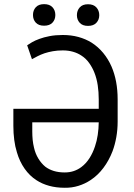

<svg xmlns="http://www.w3.org/2000/svg" viewBox="-20 -888 640 918"><path d="M280.3 -720.7Q245.1 -720.7 217.3 -715.3Q189.5 -710 168.5 -702.1Q147 -694.3 132.6 -685.8Q118.2 -677.2 109.9 -671.4L132.8 -605Q145 -611.8 159.9 -619.4Q174.8 -627 192.9 -633.3Q210.9 -639.2 232.7 -643.1Q254.4 -647 280.3 -647Q306.6 -647 328.9 -640.6Q351.1 -634.3 368.7 -622.6Q390.6 -608.9 406.2 -586.9Q421.9 -564.9 431.6 -540Q442.4 -512.7 447.3 -480.2Q452.1 -447.8 452.1 -413.1V-367.7H43.9V-286.6Q43.9 -251 48.1 -219Q52.2 -187 61 -159.2Q73.7 -115.7 97.7 -81.5Q121.6 -47.4 154.3 -26.4Q181.2 -8.8 215.1 0.5Q249 9.8 289.6 9.8Q323.7 10.3 355.2 0.5Q386.7 -9.3 413.6 -27.3Q447.8 -49.8 474.4 -85.2Q501 -120.6 518.1 -165Q529.8 -196.3 536.1 -232.2Q542.5 -268.1 542.5 -306.6V-413.1Q542.5 -457 535.2 -496.6Q527.8 -536.1 513.2 -569.8Q497.1 -606.4 473.1 -635.3Q449.2 -664.1 418 -684.1Q389.6 -701.7 355 -711.2Q320.3 -720.7 280.3 -720.7ZM289.6 -63.5Q260.3 -63.5 237.3 -70.6Q214.4 -77.6 196.8 -90.8Q177.2 -106.9 163.1 -130.4Q148.9 -153.8 142.6 -182.1Q138.2 -199.7 136.2 -219.2Q134.3 -238.8 134.3 -259.3V-303.2H452.1Q451.7 -272.5 447.3 -242.9Q442.9 -213.4 434.1 -188Q423.8 -156.7 407.7 -131.6Q391.6 -106.4 369.6 -89.8Q353 -77.1 333 -70.3Q313 -63.5 289.6 -63.5ZM137.7 -816.4Q137.7 -794.4 151.1 -779.8Q164.6 -765.1 190.9 -765.1Q217.3 -765.1 231 -779.8Q244.6 -794.4 244.6 -816.4Q244.6 -838.4 231 -853.3Q217.3 -868.2 190.9 -868.2Q164.6 -868.2 151.1 -853.3Q137.7 -838.4 137.7 -816.4ZM347.7 -815.4Q347.7 -793.9 361.1 -779.1Q374.5 -764.2 400.9 -764.2Q427.2 -764.2 440.9 -779.1Q454.6 -793.9 454.6 -815.4Q454.6 -837.4 440.9 -852.5Q427.2 -867.7 400.9 -867.7Q374.5 -867.7 361.1 -852.5Q347.7 -837.4 347.7 -815.4Z"/></svg>

Font: Roboto Mono
Style: Regular
Weight: 400
Monospace: yes
Designer: Google
Version: Version 3.000